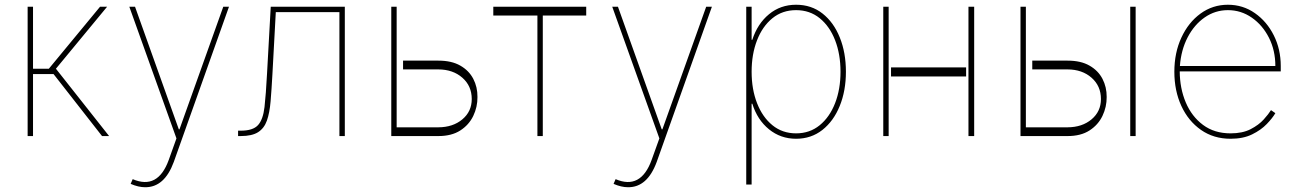

<svg xmlns="http://www.w3.org/2000/svg" viewBox="-20 -574 5487 810"><path d="M96.6 0V-545.5H119.3V-284.1H186.1L402 -545.5H431.8L215.9 -284.1L440.3 0H410.5L206 -261.4H119.3V0Z M592.3 215.9Q563.9 215.9 531.2 201.7L539.8 181.8Q646 227.3 691.8 100.9L724.4 9.9L525.6 -545.5H549.7L734.4 -28.4H737.2L921.9 -545.5H946L713.1 109.4Q673.7 216.6 592.3 215.9Z M984.4 0V-22.7H995.7Q1047.2 -22.7 1068.5 -46.2Q1089.8 -69.6 1095.9 -122.3Q1101.9 -175.1 1106.5 -262.8L1122.2 -545.5H1434.7V0H1411.9V-522.7H1143.5L1129.3 -261.4Q1125.7 -196 1121.6 -146.8Q1117.5 -97.7 1106 -65.2Q1094.5 -32.7 1068.7 -16.3Q1043 0 995.7 0Z M1680.4 -318.2H1829.5Q1885.3 -318.2 1921.9 -297.2Q1958.5 -276.3 1976.6 -241.5Q1994.7 -206.7 1994.3 -164.8Q1994.7 -122.9 1976.6 -85Q1958.5 -47.2 1921.9 -23.6Q1885.3 0 1829.5 0H1630.7V-545.5H1653.4V-36.9H1829.5Q1891 -37.3 1930.6 -70.5Q1970.2 -103.7 1970.2 -156.2Q1970.2 -211.3 1930.6 -246.1Q1891 -280.9 1829.5 -281.2H1680.4Z M2061.1 -508.5V-545.5H2453.1V-508.5H2269.9V0H2247.2V-508.5Z M2629.6 215.9Q2601.2 215.9 2568.5 201.7L2577.1 181.8Q2683.2 227.3 2729 100.9L2761.7 9.9L2562.9 -545.5H2587L2771.7 -28.4H2774.5L2959.2 -545.5H2983.3L2750.4 109.4Q2710.9 216.6 2629.6 215.9Z M3128.2 204.5V-545.5H3150.9V-406.2H3153.8Q3175.8 -474.1 3224.3 -514Q3272.7 -554 3338.4 -554Q3403.1 -554 3450.1 -516.9Q3497.2 -479.8 3522.9 -415.8Q3548.7 -351.9 3548.7 -271.3Q3548.7 -191.1 3522.7 -127.1Q3496.8 -63.2 3449.6 -25.9Q3402.3 11.4 3338.4 11.4Q3273.4 11.4 3224.3 -28.4Q3175.1 -68.2 3153.8 -136.4H3150.9V204.5ZM3150.9 -271.3Q3150.9 -197.4 3173.8 -138.7Q3196.7 -79.9 3238.8 -45.6Q3280.9 -11.4 3338.4 -11.4Q3396 -11.4 3438 -45.6Q3480.1 -79.9 3503 -138.7Q3525.9 -197.4 3525.9 -271.3Q3525.9 -345.2 3503.2 -403.9Q3480.5 -462.7 3438.4 -497Q3396.3 -531.2 3338.4 -531.2Q3280.5 -531.2 3238.5 -497Q3196.4 -462.7 3173.7 -403.9Q3150.9 -345.2 3150.9 -271.3Z M4089.8 -545.5V0H4065.7V-545.5ZM3729 -545.5V0H3706.3V-545.5ZM4055.8 -289.8V-251.4H3739V-289.8Z M4334.9 -318.2H4484Q4539.8 -318.2 4576.3 -297.2Q4612.9 -276.3 4631 -241.5Q4649.1 -206.7 4648.8 -164.8Q4649.1 -122.9 4631 -85Q4612.9 -47.2 4576.3 -23.6Q4539.8 0 4484 0H4285.2V-545.5H4307.9V-36.9H4484Q4545.5 -37.3 4585 -70.5Q4624.6 -103.7 4624.6 -156.2Q4624.6 -211.3 4585 -246.1Q4545.5 -280.9 4484 -281.2H4334.9ZM4748.2 0V-545.5H4771V0Z M5171.5 11.4Q5100.1 11.4 5046.7 -25.9Q4993.3 -63.2 4963.8 -127.1Q4934.3 -191.1 4934.3 -271.3Q4934.3 -351.6 4964 -415.5Q4993.6 -479.4 5044.7 -516.7Q5095.9 -554 5160.2 -554Q5223.7 -554 5274.1 -518.6Q5324.6 -483.3 5353.9 -424.7Q5383.2 -366.1 5383.2 -295.5V-272.7H4957Q4957.4 -201.3 4982.4 -142Q5007.5 -82.7 5055.2 -47.1Q5103 -11.4 5171.5 -11.4Q5221.9 -11.4 5256.2 -29.1Q5290.5 -46.9 5311.3 -70Q5332 -93 5342 -109.4L5360.4 -96.6Q5348.4 -76 5324.2 -50.8Q5300.1 -25.6 5262.4 -7.1Q5224.8 11.4 5171.5 11.4ZM4957.7 -295.5H5360.4Q5360.4 -361.2 5333.5 -414.6Q5306.5 -468 5261 -499.6Q5215.6 -531.2 5160.2 -531.2Q5106.5 -531.2 5062.3 -500.5Q5018.1 -469.8 4990.4 -416.5Q4962.7 -363.3 4957.7 -295.5Z"/></svg>

Font: Inter UI Thin
Style: Regular
Weight: 100
Designer: Rasmus Andersson
Foundry: rsms
Version: 3.2;8d6f07862